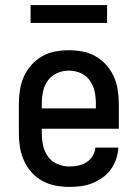

<svg xmlns="http://www.w3.org/2000/svg" viewBox="-20 -725 540 753"><path d="M252 8Q225 8 198 3Q171 -2 147 -15Q123 -28 104.5 -48.5Q86 -69 74.5 -94Q63 -119 58.5 -146Q54 -173 54 -200V-320Q54 -347 58.5 -374Q63 -401 74 -425.5Q85 -450 103.5 -470.5Q122 -491 145.5 -504.5Q169 -518 196 -523Q223 -528 250 -528Q277 -528 304 -523Q331 -518 354.5 -504.5Q378 -491 396.5 -470.5Q415 -450 426 -425.5Q437 -401 441.5 -374Q446 -347 446 -320V-220H144V-200Q144 -176 149.5 -152.5Q155 -129 169 -110Q183 -91 205.5 -81.5Q228 -72 252 -72Q269 -72 286.5 -75.5Q304 -79 319 -88.5Q334 -98 343.5 -113.5Q353 -129 354 -146H444Q443 -123 435.5 -101Q428 -79 414.5 -60.5Q401 -42 382 -28.5Q363 -15 342 -6.5Q321 2 298 5Q275 8 252 8ZM356 -300V-320Q356 -344 351 -367Q346 -390 332 -409.5Q318 -429 296 -438.5Q274 -448 250 -448Q226 -448 204 -438.5Q182 -429 168 -409.5Q154 -390 149 -367Q144 -344 144 -320V-300ZM100 -635V-705H400V-635Z"/></svg>

Font: Iosevka SS04 Medium
Style: Regular
Weight: 500
Monospace: yes
Designer: Belleve Invis
Foundry: Belleve Invis
Version: Version 19.0.0; ttfautohint (v1.8.4)